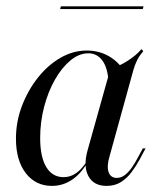

<svg xmlns="http://www.w3.org/2000/svg" viewBox="-20 -589 510 620"><path d="M147.6 11.3Q95.2 11.3 63.3 -29.8Q31.5 -71 31.5 -141.1Q31.5 -196 50.8 -246.8Q70.2 -297.6 102.4 -338.3Q134.7 -379 175.4 -402.4Q216.1 -425.8 259.7 -425.8Q299.2 -425.8 330.6 -408.1Q362.1 -390.3 382.3 -358.1L330.6 -322.6Q328.2 -369.4 310.9 -393.1Q293.5 -416.9 265.3 -416.9Q235.5 -416.9 207.7 -394Q179.8 -371 157.7 -332.3Q135.5 -293.5 122.6 -244.4Q109.7 -195.2 109.7 -143.5Q109.7 -82.3 129.4 -49.6Q149.2 -16.9 185.5 -16.9Q207.3 -16.9 225.8 -29.8Q244.4 -42.7 261.3 -69.4V-62.9Q240.3 -26.6 211.3 -7.7Q182.3 11.3 147.6 11.3ZM324.2 11.3Q282.3 11.3 265.3 -20.6Q248.4 -52.4 262.9 -104L336.3 -366.1Q364.5 -375 392.3 -392.7Q420.2 -410.5 437.1 -430.6L442.7 -423.4Q434.7 -414.5 429 -405.6Q423.4 -396.8 419 -386.3Q414.5 -375.8 410.5 -362.1L333.9 -84.7Q324.2 -52.4 330.6 -33.5Q337.1 -14.5 357.3 -14.5Q371.8 -14.5 384.3 -24.6Q396.8 -34.7 406.9 -49.6Q416.9 -64.5 425 -79.8L441.1 -109.7H450L430.6 -73.4Q420.2 -54 405.6 -34.3Q391.1 -14.5 371.4 -1.6Q351.6 11.3 324.2 11.3ZM174.2 -559.7 176.6 -568.5H443.5L441.1 -559.7Z"/></svg>

Font: Playfair 144pt
Style: Italic
Weight: 400
Italic angle: -15.6°
Designer: Claus Eggers Sørensen
Foundry: Claus Eggers Sørensen
Version: Version 2.001;gftools[0.9.30]